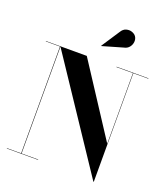

<svg xmlns="http://www.w3.org/2000/svg" viewBox="-176 -1126 1102 1259"><g transform="rotate(20 374.5 -496.5)"><path d="M510.5 -884 369 -843 368 -845 450.5 -970.5Q464.5 -994.5 485.8 -1000.5Q507 -1006.5 526.2 -999.8Q545.5 -993 555 -979Q565.5 -963 563.5 -942.2Q561.5 -921.5 548 -905Q534.5 -888.5 510.5 -884ZM17 -2.5H116V-747.5H17V-750H302L625 -254.5V-747.5H510V-750H732.5V-747.5H627.5V10H624.5L119 -748V-2.5H235V0H17Z"/></g></svg>

Font: Bodoni* 72pt
Style: Bold
Weight: 700
Version: Version 2.3